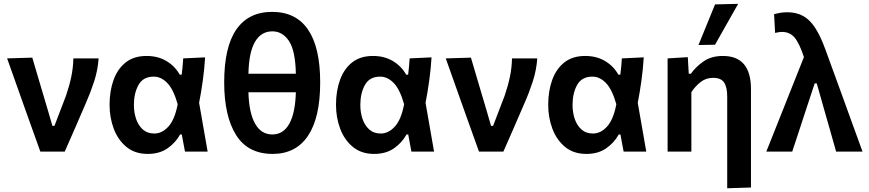

<svg xmlns="http://www.w3.org/2000/svg" viewBox="-20 -810 4646 1026"><path d="M195.5 0Q178.5 -47 161.5 -95Q144.5 -143 128 -188.5L96.5 -277Q77 -332 57.2 -387.8Q37.5 -443.5 18 -498L152.5 -502Q170.5 -442 193 -365Q215.5 -288 236.5 -218.5L260 -137.5H271L332.5 -298Q350.5 -350.5 360.8 -399.2Q371 -448 372 -498H507Q502.5 -434.5 483.2 -375.2Q464 -316 439.5 -260.5Q411.5 -195.5 382.8 -129.5Q354 -63.5 326 0Z M769.5 12.5Q701 12.5 655.8 -24.8Q610.5 -62 588 -121.8Q565.5 -181.5 565.5 -250Q565.5 -324 587 -383.2Q608.5 -442.5 652.2 -476.8Q696 -511 763 -511Q824 -511 869.5 -483.8Q915 -456.5 940.5 -411H951Q954 -434 955.8 -455.5Q957.5 -477 959 -498L1076 -503.5Q1072.5 -443.5 1063.8 -380Q1055 -316.5 1044 -260.5Q1055.5 -195.5 1066.8 -130.2Q1078 -65 1089.5 0H968.5Q964 -23 959.8 -46Q955.5 -69 951.5 -91.5H942.5Q918 -47 875 -17.2Q832 12.5 769.5 12.5ZM805 -96.5Q846 -96.5 880 -133.8Q914 -171 929.5 -253Q907 -332.5 874 -366.5Q841 -400.5 801.5 -400.5Q745 -400.5 720.2 -356.2Q695.5 -312 695.5 -249Q695.5 -210 707 -175.2Q718.5 -140.5 742.8 -118.5Q767 -96.5 805 -96.5Z M1437 12.5Q1304.5 12.5 1241.2 -89Q1178 -190.5 1178 -370Q1178 -559 1243.2 -652.8Q1308.5 -746.5 1434 -746.5Q1562 -746.5 1626.5 -651.2Q1691 -556 1691 -370Q1691 -181.5 1626 -84.5Q1561 12.5 1437 12.5ZM1435.5 -642.5Q1375.5 -642.5 1342.8 -586.8Q1310 -531 1307.5 -416H1561Q1558.5 -540 1524 -591.2Q1489.5 -642.5 1435.5 -642.5ZM1435 -91.5Q1494.5 -91.5 1526.2 -149.2Q1558 -207 1561 -317H1307.5Q1310.5 -207.5 1343 -149.5Q1375.5 -91.5 1435 -91.5Z M1979.5 12.5Q1911 12.5 1865.8 -24.8Q1820.5 -62 1798 -121.8Q1775.5 -181.5 1775.5 -250Q1775.5 -324 1797 -383.2Q1818.5 -442.5 1862.2 -476.8Q1906 -511 1973 -511Q2034 -511 2079.5 -483.8Q2125 -456.5 2150.5 -411H2161Q2164 -434 2165.8 -455.5Q2167.5 -477 2169 -498L2286 -503.5Q2282.5 -443.5 2273.8 -380Q2265 -316.5 2254 -260.5Q2265.5 -195.5 2276.8 -130.2Q2288 -65 2299.5 0H2178.5Q2174 -23 2169.8 -46Q2165.5 -69 2161.5 -91.5H2152.5Q2128 -47 2085 -17.2Q2042 12.5 1979.5 12.5ZM2015 -96.5Q2056 -96.5 2090 -133.8Q2124 -171 2139.5 -253Q2117 -332.5 2084 -366.5Q2051 -400.5 2011.5 -400.5Q1955 -400.5 1930.2 -356.2Q1905.5 -312 1905.5 -249Q1905.5 -210 1917 -175.2Q1928.5 -140.5 1952.8 -118.5Q1977 -96.5 2015 -96.5Z M2539.5 0Q2522.5 -47 2505.5 -95Q2488.5 -143 2472 -188.5L2440.5 -277Q2421 -332 2401.2 -387.8Q2381.5 -443.5 2362 -498L2496.5 -502Q2514.5 -442 2537 -365Q2559.5 -288 2580.5 -218.5L2604 -137.5H2615L2676.5 -298Q2694.5 -350.5 2704.8 -399.2Q2715 -448 2716 -498H2851Q2846.5 -434.5 2827.2 -375.2Q2808 -316 2783.5 -260.5Q2755.5 -195.5 2726.8 -129.5Q2698 -63.5 2670 0Z M3113.5 12.5Q3045 12.5 2999.8 -24.8Q2954.5 -62 2932 -121.8Q2909.5 -181.5 2909.5 -250Q2909.5 -324 2931 -383.2Q2952.5 -442.5 2996.2 -476.8Q3040 -511 3107 -511Q3168 -511 3213.5 -483.8Q3259 -456.5 3284.5 -411H3295Q3298 -434 3299.8 -455.5Q3301.5 -477 3303 -498L3420 -503.5Q3416.5 -443.5 3407.8 -380Q3399 -316.5 3388 -260.5Q3399.5 -195.5 3410.8 -130.2Q3422 -65 3433.5 0H3312.5Q3308 -23 3303.8 -46Q3299.5 -69 3295.5 -91.5H3286.5Q3262 -47 3219 -17.2Q3176 12.5 3113.5 12.5ZM3149 -96.5Q3190 -96.5 3224 -133.8Q3258 -171 3273.5 -253Q3251 -332.5 3218 -366.5Q3185 -400.5 3145.5 -400.5Q3089 -400.5 3064.2 -356.2Q3039.5 -312 3039.5 -249Q3039.5 -210 3051 -175.2Q3062.5 -140.5 3086.8 -118.5Q3111 -96.5 3149 -96.5Z M3866 196V-295Q3866 -344 3849.5 -369Q3833 -394 3791 -394Q3752.5 -394 3724 -371.8Q3695.5 -349.5 3674.5 -317.5V0H3547.5V-498L3655.5 -504.5L3660.5 -416H3672Q3697 -452 3739 -481.5Q3781 -511 3843 -511Q3993 -511 3993 -334V192ZM3712.5 -569.5Q3734.5 -624 3756.8 -678.2Q3779 -732.5 3801 -786.5L3924.5 -789.5Q3892.5 -733.5 3862 -679Q3831.5 -624.5 3801 -571Z M4075 0Q4102 -67.5 4131 -140.5Q4160 -213.5 4187.5 -282.5Q4208 -334.5 4230.8 -391.5Q4253.5 -448.5 4276 -505Q4252 -578 4226.5 -608.8Q4201 -639.5 4158 -639.5Q4152 -639.5 4142.2 -638.2Q4132.5 -637 4122 -634L4116.5 -734.5Q4131.5 -738.5 4149.2 -741.5Q4167 -744.5 4187 -744.5Q4236 -744.5 4272 -724.5Q4308 -704.5 4336.5 -660.5Q4365 -616.5 4391.5 -543.5L4488 -278.5Q4511.5 -213.5 4528.5 -166.5Q4545.5 -119.5 4559.8 -80.5Q4574 -41.5 4589 0H4448Q4432.5 -55 4416.8 -110.2Q4401 -165.5 4385 -221.5L4344.5 -364.5H4333.5L4285.5 -219Q4267 -161.5 4249 -107.5Q4231 -53.5 4213.5 0Z"/></svg>

Font: Commissioner SemiBold
Style: Regular
Weight: 600
Designer: Kostas Bartsokas
Foundry: Kostas Bartsokas
Version: Version 1.000; ttfautohint (v1.8.3)